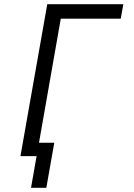

<svg xmlns="http://www.w3.org/2000/svg" viewBox="-20 -745 640 916"><path d="M154.5 0H77.5L205.5 -725H568.5L556 -656H270L166 -64H239L201 151H128Z"/></svg>

Font: JuliaMono
Style: Italic
Weight: 400
Italic angle: -9°
Monospace: yes
Designer: cormullion
Foundry: corm
Version: Version 0.057; ttfautohint (v1.8.4)